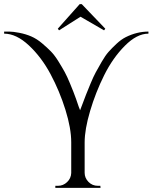

<svg xmlns="http://www.w3.org/2000/svg" viewBox="-60 -910 739 930"><path d="M326 -890H336L450 -771L444 -763L330 -829L226 -763L220 -771ZM-40 -757Q-33 -757 -15 -757Q3 -757 34 -751Q65 -745 91.5 -733.5Q118 -722 143.5 -700.5Q169 -679 187 -660.5Q205 -642 223.5 -612Q242 -582 253.5 -561Q265 -540 279 -506Q297 -463 308.5 -430.5Q320 -398 321 -394Q325 -384 328 -376Q331 -383 340 -407.5Q349 -432 356.5 -451Q364 -470 378.5 -505Q393 -540 404 -560Q415 -580 432.5 -610.5Q450 -641 466 -659Q482 -677 504.5 -698Q527 -719 549 -730Q603 -757 659 -757V-747Q603 -747 544.5 -688Q486 -629 444.5 -545.5Q403 -462 376.5 -372.5Q350 -283 350 -220V-73Q350 -48 368.5 -29Q387 -10 414 -10H426L427 0H208V-10H221Q246 -10 265 -28Q284 -46 285 -72V-221Q285 -288 257 -378Q229 -468 185 -550.5Q141 -633 80 -690Q19 -747 -40 -747Z"/></svg>

Font: Cinzel Decorative
Style: Regular
Weight: 400
Designer: Natanael Gama
Version: Version 1.002;PS 001.002;hotconv 1.0.56;makeotf.lib2.0.21325